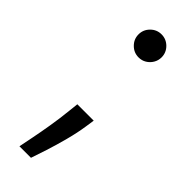

<svg xmlns="http://www.w3.org/2000/svg" viewBox="-237 -551 753 753"><g transform="rotate(45 140.0 -174.5)"><path d="M201.7 -99.4 196 -61.1Q190 -20.6 177.7 25.6Q165.5 71.7 152.3 112.6Q139.2 153.4 130.7 177.6H66.8Q71.4 154.8 78.8 117.5Q86.3 80.3 93.9 34.3Q101.6 -11.7 106.5 -59.7L110.8 -99.4ZM150.6 -399.1Q124.3 -399.1 105.5 -418Q86.6 -436.8 86.6 -463.1Q86.6 -489.3 105.5 -508.2Q124.3 -527 150.6 -527Q176.8 -527 195.7 -508.2Q214.5 -489.3 214.5 -463.1Q214.5 -445.7 205.8 -431.1Q197.1 -416.5 182.7 -407.8Q168.3 -399.1 150.6 -399.1Z"/></g></svg>

Font: InterMG
Style: Regular
Weight: 400
Designer: Rasmus Andersson
Foundry: rsms
Version: Version 3.019;December 26, 2023;FontCreator 15.0.0.2955 64-b